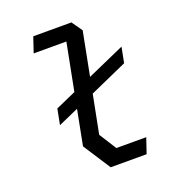

<svg xmlns="http://www.w3.org/2000/svg" viewBox="-138 -874 896 982"><g transform="rotate(-20 310.0 -382.5)"><path d="M126.5 -291 237 -340 200 -149 296.5 0H492L520 -82.5H357.5L298 -176L339 -385.5L543 -476.5L559.5 -561L355.5 -470.5L401.5 -707.5L361 -765H153.5L125.5 -682H303.5L253.5 -425L143 -376Z"/></g></svg>

Font: Monaspace Krypton
Style: Italic
Weight: 400
Italic angle: -11°
Designer: Riley Cran & the Lettermatic Team
Foundry: Lettermatic
Version: Version 1.101 (Monaspace Krypton)